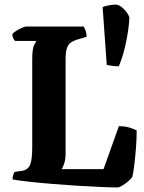

<svg xmlns="http://www.w3.org/2000/svg" viewBox="-20 -820 630 840"><path d="M495 0Q465 0 418 -2Q371 -4 316.5 -7.5Q262 -11 207.5 -15.5Q153 -20 107.5 -25Q62 -30 35 -35Q35 -46 38 -55Q41 -64 44 -68L73 -72Q102 -76 111.5 -98.5Q121 -121 121 -176V-560Q121 -606 129 -622Q137 -638 139 -641H46Q43 -643 38.5 -651.5Q34 -660 34 -671Q39 -678 51.5 -685.5Q64 -693 76.5 -698.5Q89 -704 95 -704H346Q350 -698 354.5 -685.5Q359 -673 359 -659L315 -646Q301 -641 290.5 -634.5Q280 -628 273.5 -611Q267 -594 267 -560V-149Q267 -123 261 -105Q255 -87 249 -80H433L500 -268Q528 -268 549 -261Q570 -254 578 -249Q578 -214 575 -175Q572 -136 568 -102Q564 -68 559 -46Q554 -38 541 -27Q528 -16 515 -8Q502 0 495 0ZM500 -530Q483 -530 469.5 -532Q456 -534 447 -536L429 -789Q436 -793 455.5 -796.5Q475 -800 486 -800Q499 -800 513 -788.5Q527 -777 536.5 -763Q546 -749 546 -742Q546 -729 541.5 -693Q537 -657 526.5 -613Q516 -569 500 -530Z"/></svg>

Font: Texturina 72pt ExtraBold
Style: Regular
Weight: 800
Designer: Guillermo Torres Carreño
Foundry: Omnibus-Type
Version: Version 1.002; ttfautohint (v1.8.3)